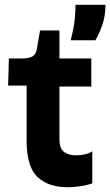

<svg xmlns="http://www.w3.org/2000/svg" viewBox="-20 -769 460 801"><path d="M262 12Q181 12 136 -31Q91 -74 91 -183V-412H14L17 -525H70Q101 -525 115.5 -533.5Q130 -542 134 -566L147 -642H228V-525H361V-408H228V-189Q228 -148 248 -134.5Q268 -121 297 -121Q316 -121 334 -125Q352 -129 365 -138V-4Q334 6 308 9Q282 12 262 12ZM275 -601Q290 -661 292.5 -696Q295 -731 295 -749H420Q420 -704 407.5 -667Q395 -630 378 -601Z"/></svg>

Font: Bricolage Grotesque 10pt Bricolage Grotesque 10pt Regular
Style: Bold
Weight: 700
Designer: Mathieu Triay
Foundry: Atelier Triay
Version: Version 1.000; ttfautohint (v1.8.4.7-5d5b);gftools[0.9.32]